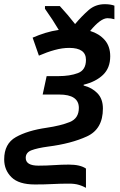

<svg xmlns="http://www.w3.org/2000/svg" viewBox="-66 -689 573 918"><path d="M345 209V117Q318 98 263 98Q228 98 192 100.5Q156 103 118 103Q57 103 57 66Q57 40 84.5 29.5Q112 19 163 12Q274 -2 350 -37Q426 -72 426 -170Q426 -216 400 -243Q374 -270 334 -280V-284Q392 -298 426.5 -331Q461 -364 461 -420Q461 -468 434.5 -498Q408 -528 365 -541Q415 -602 448 -602Q464 -602 481 -597V-662Q462 -669 435 -669Q390 -669 357.5 -640.5Q325 -612 293 -574Q258 -619 220 -660H149V-647Q188 -592 215 -546Q181 -541 150.5 -531.5Q120 -522 90 -509L120 -423Q159 -440 195.5 -450Q232 -460 265 -460Q345 -460 345 -403Q345 -354 306.5 -339.5Q268 -325 213 -325H157L138 -237H217Q311 -237 311 -173Q311 -123 267.5 -105.5Q224 -88 156 -78Q66 -65 10 -33.5Q-46 -2 -46 73Q-46 124 -11 158.5Q24 193 101 193Q148 193 185 191Q222 189 264 189Q292 189 311.5 195Q331 201 345 209Z"/></svg>

Font: Noto Sans UI Medium
Style: Italic
Weight: 500
Italic angle: -12°
Designer: Monotype Design Team
Foundry: Monotype Imaging Inc.
Version: Version 1.901